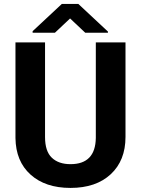

<svg xmlns="http://www.w3.org/2000/svg" viewBox="-20 -921 698 951"><path d="M601.6 -710.9V-242.7Q601.6 -126 528.6 -58.1Q455.6 9.8 329.1 9.8Q204.6 9.8 131.3 -56.2Q58.1 -122.1 56.6 -237.3V-710.9H203.1V-241.7Q203.1 -171.9 236.6 -139.9Q270 -107.9 329.1 -107.9Q452.6 -107.9 454.6 -237.8V-710.9ZM514.6 -764.6V-758.8H402.3L327.1 -829.6L252 -758.8H141.6V-766.6L286.1 -901.4H368.2Z"/></svg>

Font: RobotoInd
Style: Bold
Weight: 700
Designer: Google
Version: Version 2.001150; 2014